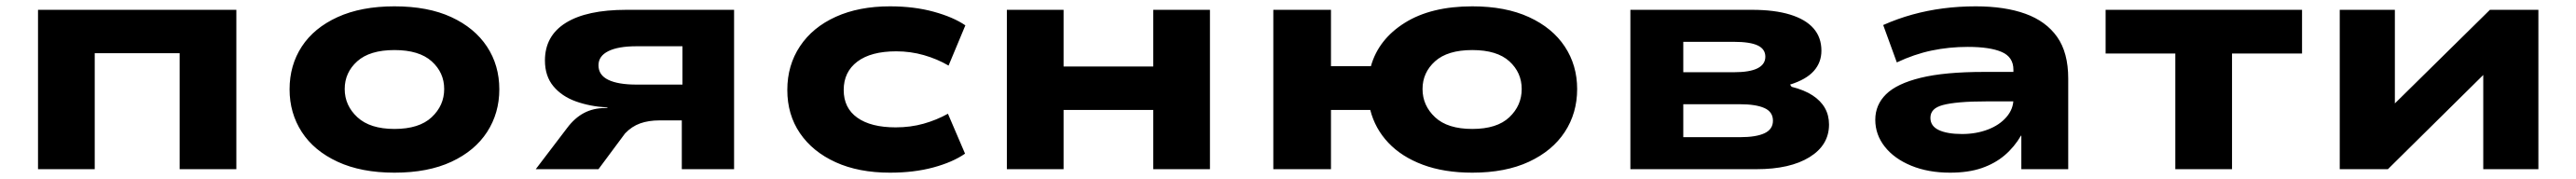

<svg xmlns="http://www.w3.org/2000/svg" viewBox="-20 -534 8132 565"><path d="M100 0V-503H726V0H547V-366H279V0Z M1225 11Q1120 11 1045.5 -23.5Q971 -58 932.5 -117.5Q894 -177 894 -252Q894 -328 932.5 -387Q971 -446 1045.5 -480Q1120 -514 1225 -514Q1331 -514 1404.5 -480Q1478 -446 1517 -387Q1556 -328 1556 -252Q1556 -177 1517.5 -117.5Q1479 -58 1405 -23.5Q1331 11 1225 11ZM1225 -127Q1303 -127 1342.5 -164Q1382 -201 1382 -253Q1382 -305 1342.5 -340.5Q1303 -376 1225 -376Q1147 -376 1107.5 -340.5Q1068 -305 1068 -253Q1068 -201 1108 -164Q1148 -127 1225 -127Z M1671 0 1770 -130Q1794 -162 1823.5 -177.5Q1853 -193 1890 -193H1899L1895 -195Q1842 -198 1797.5 -214Q1753 -230 1726.5 -262Q1700 -294 1700 -343Q1700 -421 1766 -462Q1832 -503 1957 -503H2297V0H2132V-154H2062Q2027 -154 2000.5 -144.5Q1974 -135 1953 -113L1869 0ZM1989 -267H2134V-388H1989Q1931 -388 1900 -372.5Q1869 -357 1869 -328Q1869 -297 1900 -282Q1931 -267 1989 -267Z M2789 11Q2690 11 2617.5 -22Q2545 -55 2505 -113.5Q2465 -172 2465 -250Q2465 -328 2505 -388Q2545 -448 2618 -481Q2691 -514 2789 -514Q2865 -514 2927 -497Q2989 -480 3027 -454L2974 -327Q2938 -348 2896 -360Q2854 -372 2809 -372Q2729 -372 2686 -339.5Q2643 -307 2643 -250Q2643 -193 2686 -162.5Q2729 -132 2807 -132Q2854 -132 2895 -143.5Q2936 -155 2972 -175L3026 -49Q2987 -22 2926 -5.5Q2865 11 2789 11Z M3158 0V-503H3337V-324H3620V-503H3799V0H3620V-187H3337V0Z M4627 11Q4538 11 4471 -14Q4404 -39 4362 -83.5Q4320 -128 4305 -187H4181V0H3999V-503H4181V-325H4307Q4331 -410 4414 -462Q4497 -514 4627 -514Q4732 -514 4806 -480Q4880 -446 4919 -387Q4958 -328 4958 -253Q4958 -177 4919 -117.5Q4880 -58 4806 -23.5Q4732 11 4627 11ZM4627 -127Q4705 -127 4744 -164Q4783 -201 4783 -253Q4783 -305 4744 -340.5Q4705 -376 4627 -376Q4549 -376 4509.5 -340.5Q4470 -305 4470 -253Q4470 -201 4509.5 -164Q4549 -127 4627 -127Z M5126 0V-503H5510Q5581 -503 5630 -488Q5679 -473 5704 -444.5Q5729 -416 5729 -374Q5729 -337 5705 -310Q5681 -283 5630 -267L5635 -260Q5675 -250 5701 -233Q5727 -216 5740 -193Q5753 -170 5753 -141Q5753 -76 5691.5 -38Q5630 0 5524 0ZM5293 -101H5472Q5523 -101 5549.5 -113.5Q5576 -126 5576 -153Q5576 -181 5549 -193Q5522 -205 5472 -205H5293ZM5293 -306H5452Q5503 -306 5527.5 -318.5Q5552 -331 5552 -355Q5552 -379 5528 -390.5Q5504 -402 5452 -402H5293Z M6135 11Q6066 11 6012.5 -11Q5959 -33 5929 -71Q5899 -109 5899 -156Q5899 -203 5933 -236.5Q5967 -270 6042.5 -288.5Q6118 -307 6242 -307H6358V-214H6252Q6201 -214 6167 -211Q6133 -208 6112.5 -202.5Q6092 -197 6082.5 -187Q6073 -177 6073 -162Q6073 -136 6099.5 -123.5Q6126 -111 6173 -111Q6217 -111 6254 -125Q6291 -139 6313 -164.5Q6335 -190 6335 -221V-314Q6335 -354 6298 -370Q6261 -386 6191 -386Q6132 -386 6077 -374.5Q6022 -363 5967 -337L5924 -455Q5969 -475 6016 -488Q6063 -501 6113 -507.5Q6163 -514 6216 -514Q6308 -514 6373 -490.5Q6438 -467 6473 -417.5Q6508 -368 6508 -286V0H6360V-106H6359Q6338 -70 6307.5 -44Q6277 -18 6235 -3.5Q6193 11 6135 11Z M6846 0V-365H6626V-503H7246V-365H7025V0Z M7365 0V-503H7539V-181H7512L7839 -503H7992V0H7818V-324H7845L7517 0Z"/></svg>

Font: Nunito Sans 7pt Expanded ExtraBold
Style: Regular
Weight: 800
Width: 7
Designer: Vernon Adams
Foundry: Vernon Adams
Version: Version 3.101;gftools[0.9.27]